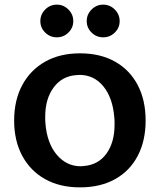

<svg xmlns="http://www.w3.org/2000/svg" viewBox="-20 -797 689 828"><path d="M496 -706Q496 -677 475 -656.5Q454 -636 425 -636Q396 -636 375 -656.5Q354 -677 354 -706Q354 -735 375 -756Q396 -777 425 -777Q454 -777 475 -756Q496 -735 496 -706ZM296 -706Q296 -677 275 -656.5Q254 -636 225 -636Q196 -636 175 -656.5Q154 -677 154 -706Q154 -735 175 -756Q196 -777 225 -777Q254 -777 275 -756Q296 -735 296 -706ZM325 11Q238 11 174.5 -24.5Q111 -60 76 -125Q41 -190 41 -277Q41 -365 76 -430Q111 -495 174.5 -531Q238 -567 325 -567Q413 -567 476.5 -531Q540 -495 574 -430Q608 -365 608 -277Q608 -190 574 -125Q540 -60 476.5 -24.5Q413 11 325 11ZM341 -81Q404 -86 439 -134.5Q474 -183 474 -259Q474 -267 474 -274.5Q474 -282 473 -290Q466 -376 425.5 -425Q385 -474 323 -474Q319 -474 316 -473.5Q313 -473 309 -473Q248 -469 211.5 -420Q175 -371 175 -294Q175 -287 175 -279.5Q175 -272 176 -264Q183 -179 225 -129.5Q267 -80 328 -80Q331 -80 334.5 -80.5Q338 -81 341 -81Z"/></svg>

Font: RocknRoll One
Style: Regular
Weight: 400
Designer: Fontworks Inc.
Foundry: Fontworks Inc.
Version: Version 1.100